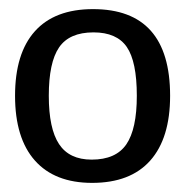

<svg xmlns="http://www.w3.org/2000/svg" viewBox="-20 -719 405 421"><path d="M353 -509Q353 -416 309.5 -367Q266 -318 182 -318Q100 -318 56.5 -367Q13 -416 13 -509Q13 -602 56.5 -650.5Q100 -699 184 -699Q353 -699 353 -509ZM280 -509Q280 -584 258 -616Q236 -648 185 -648Q132 -648 109.5 -615Q87 -582 87 -509Q87 -437 109.5 -403Q132 -369 181 -369Q234 -369 257 -402.5Q280 -436 280 -509Z"/></svg>

Font: Libra Sans
Style: Regular
Weight: 400
Foundry: Context Ltd
Version: Version 1.002